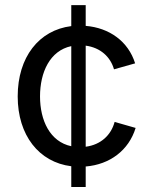

<svg xmlns="http://www.w3.org/2000/svg" viewBox="-20 -748 611 768"><path d="M265.1 0H322.8V-82C418.9 -89.8 495.1 -146.5 522.5 -236.3L438.5 -260.3C424.3 -207.5 383.3 -168.9 322.8 -161.1V-565.4C381.8 -557.6 421.9 -520.5 436 -470.7L520.5 -494.6C493.2 -582.5 417.5 -636.7 322.8 -644.5V-727.5H265.1V-643.6C135.7 -627.4 50.8 -519.5 50.8 -362.3C50.8 -207 135.7 -99.1 265.1 -83ZM140.1 -362.3C140.1 -459 179.7 -545.4 265.1 -563.5V-163.1C179.7 -181.2 140.1 -266.6 140.1 -362.3Z"/></svg>

Font: Raveo
Style: Regular
Weight: 400
Designer: Jakub Foglar, Rasmus Andersson (Inter)
Foundry: Jakubfoglar.com
Version: Version 1.100;Glyphs 3.2.3 (3260)